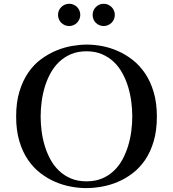

<svg xmlns="http://www.w3.org/2000/svg" viewBox="-20 -969 910 1010"><path d="M437.5 -734.4Q475.1 -734.4 516.8 -726.6Q558.6 -718.8 599.4 -700.9Q640.1 -683.1 677.5 -654.1Q714.8 -625 743.2 -583Q771.5 -541 788.3 -484.9Q805.2 -428.7 805.2 -356Q805.2 -282.7 788.6 -226.3Q772 -169.9 743.7 -128.2Q715.3 -86.4 678 -57.9Q640.6 -29.3 599.4 -12Q558.1 5.4 515.1 12.9Q472.2 20.5 433.1 20.5Q396 20.5 354.2 12.9Q312.5 5.4 271.5 -12Q230.5 -29.3 193.1 -57.9Q155.8 -86.4 127.2 -128.2Q98.6 -169.9 81.8 -226.3Q64.9 -282.7 64.9 -356Q64.9 -431.2 82.5 -488.5Q100.1 -545.9 129.2 -587.9Q158.2 -629.9 196.5 -658Q234.9 -686 276.1 -703.1Q317.4 -720.2 359.1 -727.3Q400.9 -734.4 437.5 -734.4ZM435.1 -699.2Q389.2 -699.2 353.5 -684.1Q317.9 -668.9 291 -643.3Q264.2 -617.7 245.6 -583.7Q227.1 -549.8 215.6 -511.7Q204.1 -473.6 199 -433.6Q193.8 -393.6 193.8 -356Q193.8 -319.8 198.7 -280.8Q203.6 -241.7 214.8 -203.9Q226.1 -166 244.4 -131.8Q262.7 -97.7 289.6 -71.8Q316.4 -45.9 352.3 -30.5Q388.2 -15.1 435.1 -15.1Q481 -15.1 516.6 -30Q552.2 -44.9 579.1 -70.6Q606 -96.2 624.3 -130.1Q642.6 -164.1 654.1 -201.9Q665.5 -239.7 670.7 -279.3Q675.8 -318.8 675.8 -356Q675.8 -393.6 670.7 -433.6Q665.5 -473.6 654.1 -511.7Q642.6 -549.8 624 -583.7Q605.5 -617.7 578.6 -643.3Q551.8 -668.9 516.1 -684.1Q480.5 -699.2 435.1 -699.2ZM285.2 -891.1Q285.2 -902.8 289.8 -913.6Q294.4 -924.3 302.5 -932.1Q310.5 -939.9 321.3 -944.6Q332 -949.2 344.2 -949.2Q356 -949.2 366.7 -944.6Q377.4 -939.9 385.3 -932.1Q393.1 -924.3 397.7 -913.6Q402.3 -902.8 402.3 -891.1Q402.3 -878.9 397.7 -868.2Q393.1 -857.4 385.3 -849.4Q377.4 -841.3 366.7 -836.7Q356 -832 344.2 -832Q331.5 -832 320.8 -836.7Q310.1 -841.3 302.2 -849.1Q294.4 -856.9 289.8 -867.7Q285.2 -878.4 285.2 -891.1ZM467.3 -891.1Q467.3 -903.3 471.9 -913.8Q476.6 -924.3 484.4 -932.1Q492.2 -939.9 502.7 -944.6Q513.2 -949.2 525.4 -949.2Q537.1 -949.2 547.9 -944.6Q558.6 -939.9 566.7 -932.1Q574.7 -924.3 579.3 -913.8Q584 -903.3 584 -891.1Q584 -878.4 579.3 -867.7Q574.7 -856.9 566.7 -849.1Q558.6 -841.3 548.1 -836.7Q537.6 -832 525.4 -832Q513.2 -832 502.4 -836.7Q491.7 -841.3 483.9 -849.1Q476.1 -856.9 471.7 -867.7Q467.3 -878.4 467.3 -891.1Z"/></svg>

Font: Jacques Francois
Style: Regular
Weight: 400
Designer: Manvel Shmavonyan, Alexei Vanyashin
Foundry: Cyreal (www.cyreal.org)
Version: Version 1.003